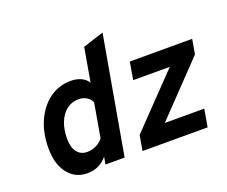

<svg xmlns="http://www.w3.org/2000/svg" viewBox="-119 -910 1314 1109"><g transform="rotate(-20 538.5 -355.0)"><path d="M244.4 12Q169.7 12 125 -45.5Q80.4 -102.9 80.4 -199.8Q80.4 -293.3 113.2 -366.4Q146 -439.4 203.4 -481.2Q260.8 -523 334.4 -523Q369.2 -523 396.4 -510.4Q423.5 -497.9 438.8 -474.2L475 -681.2L602.6 -722L475.6 0H358L366.2 -45.8Q344.7 -18.3 313.3 -3.2Q281.9 12 244.4 12ZM284.8 -104.2Q313.7 -104.2 340.1 -117.1Q366.6 -130.1 382.8 -151.6L419.2 -359.8Q409.1 -382.7 388.3 -395.2Q367.5 -407.8 339.8 -407.8Q298.2 -407.8 266.9 -383.6Q235.5 -359.4 217.9 -316Q200.4 -272.6 200.4 -215Q200.4 -162.5 222.7 -133.3Q244.9 -104.2 284.8 -104.2ZM585.6 0 602 -93.4 900 -403.2H675L693.4 -511H1076.8L1061.2 -420.8L762 -108.4H1004.6L985.8 0Z"/></g></svg>

Font: Overpass
Style: Italic
Weight: 400
Italic angle: -10°
Designer: Delve Withrington, Dave Bailey, Thomas Jockin
Foundry: Delve Fonts LLC
Version: Version 4.000